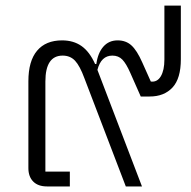

<svg xmlns="http://www.w3.org/2000/svg" viewBox="-20 -670 685 690"><path d="M570.8 -649.9H629.9V-457Q629.9 -387.7 599.9 -355.5Q569.8 -323.2 518.1 -323.2H485.8L448.2 -408.2Q433.6 -441.4 419.7 -455.8Q405.8 -470.2 383.8 -470.2Q343.3 -470.2 330.1 -418.9L490.2 0H432.1L283.2 -389.2Q267.1 -433.1 249.8 -451.7Q232.4 -470.2 205.1 -470.2Q143.1 -470.2 143.1 -377V-53.2H231V0H148.9Q116.7 0 99.4 -17.6Q82 -35.2 82 -65.9V-377.9Q82 -450.7 113.3 -487.8Q144.5 -524.9 203.1 -524.9Q244.1 -524.9 272.9 -504.6Q301.8 -484.4 321.8 -439.9H326.2Q331.5 -479.5 351.3 -502.2Q371.1 -524.9 402.8 -524.9Q432.6 -524.9 452.4 -506.8Q472.2 -488.8 491.2 -445.8L522 -377Q544.9 -374 557.9 -395.8Q570.8 -417.5 570.8 -456.1Z"/></svg>

Font: Anuphan Light
Style: Regular
Weight: 300
Designer: Mike Abbink, Paul van der Laan, Pieter van Rosmalen, Mint Tantisuwanna
Foundry: Bold Monday; Cadson Demak
Version: Version 3.002;hotconv 1.0.109;makeotfexe 2.5.65596